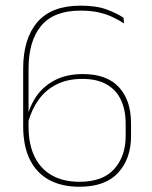

<svg xmlns="http://www.w3.org/2000/svg" viewBox="-20 -668 552 696"><path d="M268 9Q203.5 9 157.8 -16Q112 -41 88 -90Q64 -139 64 -210.5V-419Q64 -528 115.5 -587.8Q167 -647.5 271.5 -647.5Q329.5 -647.5 366.2 -633.8Q403 -620 427.5 -604L430 -583Q409 -596.5 386.2 -607Q363.5 -617.5 335.8 -623.5Q308 -629.5 271.5 -629.5Q175 -629.5 129.2 -574.5Q83.5 -519.5 83.5 -419V-210.5Q83.5 -144 105.8 -99.2Q128 -54.5 169.2 -31.8Q210.5 -9 268 -9Q353 -9 394.2 -55.5Q435.5 -102 435.5 -174.5V-219.5Q435.5 -270 418.2 -306.2Q401 -342.5 366.2 -362.2Q331.5 -382 278.5 -382Q225 -382 185.5 -362.2Q146 -342.5 120.5 -307.2Q95 -272 82 -225L71.5 -238.5H77.5Q87 -283 112.2 -319.5Q137.5 -356 179.8 -377.8Q222 -399.5 280.5 -399.5Q367 -399.5 411 -352Q455 -304.5 455 -220.5V-174.5Q455 -93 408.5 -42Q362 9 268 9Z"/></svg>

Font: Anek Malayalam Thin
Style: Regular
Weight: 250
Version: Version 1.003